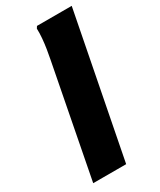

<svg xmlns="http://www.w3.org/2000/svg" viewBox="-194 -824 739 888"><g transform="rotate(-30 175.5 -380.0)"><path d="M27.2 0 141.9 -593.6Q146.6 -616.4 150.8 -643.5Q155.1 -670.6 157.5 -698.1Q159.9 -725.6 158.9 -749.2L165.7 -760H351.2L203.2 0Z"/></g></svg>

Font: Kufam
Style: Italic
Weight: 400
Italic angle: -11°
Designer: Artur Schmal
Foundry: Original Type
Version: Version 1.301; ttfautohint (v1.8.3)